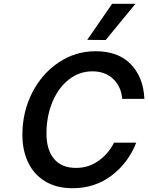

<svg xmlns="http://www.w3.org/2000/svg" viewBox="-20 -984 781 1012"><path d="M98 -273Q98 -394 149.5 -495Q201 -596 289.5 -655Q378 -714 483 -714Q604 -714 670 -645Q736 -576 741 -463H624Q619 -527 577 -567.5Q535 -608 467 -608Q398 -608 343 -565Q288 -522 256.5 -447Q225 -372 225 -279Q225 -195 264.5 -147Q304 -99 381 -99Q447 -99 499.5 -136.5Q552 -174 581 -232H698Q656 -125 568 -58.5Q480 8 363 8Q277 8 217.5 -28.5Q158 -65 128 -128.5Q98 -192 98 -273ZM440 -774 571 -964H694L537 -773Z"/></svg>

Font: Be Vietnam SemiBold
Style: Italic
Weight: 600
Italic angle: -9.556°
Designer: Gabriel Lam
Foundry: TypeRant
Version: Version 3.000